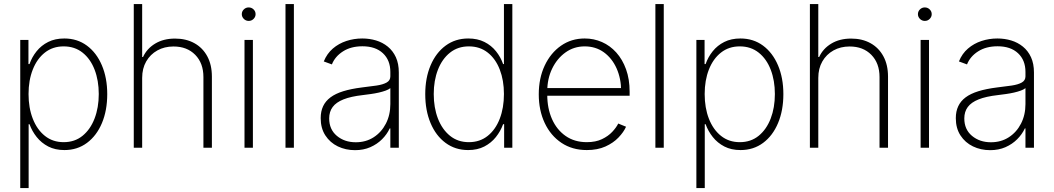

<svg xmlns="http://www.w3.org/2000/svg" viewBox="-20 -748 5337 972"><path d="M82.5 204.1V-545.9H124V-423.8H129.4Q141.6 -459 165.3 -488.5Q189 -518.1 223.9 -535.6Q258.8 -553.2 305.7 -553.2Q371.1 -553.2 419.9 -517.1Q468.8 -481 495.8 -417.2Q522.9 -353.5 522.9 -271.5Q522.9 -189 496.1 -125Q469.2 -61 420.4 -24.7Q371.6 11.7 306.2 11.7Q259.3 11.7 224.4 -6.3Q189.5 -24.4 165.8 -54.2Q142.1 -84 129.4 -119.1H125V204.1ZM302.2 -28.3Q358.4 -28.3 397.9 -60.5Q437.5 -92.8 458.7 -147.9Q480 -203.1 480 -272Q480 -340.3 459 -395Q438 -449.7 398.2 -481.4Q358.4 -513.2 302.2 -513.2Q247.1 -513.2 207.3 -481.9Q167.5 -450.7 146 -396Q124.5 -341.3 124.5 -272Q124.5 -202.1 146 -147Q167.5 -91.8 207.3 -60.1Q247.1 -28.3 302.2 -28.3Z M699.7 -353.5V0H657.2V-727.5H699.7V-459.5H704.1Q723.6 -502 765.6 -527.3Q807.6 -552.7 866.2 -552.7Q921.9 -552.7 963.9 -529.5Q1005.9 -506.3 1029.3 -463.1Q1052.7 -419.9 1052.7 -359.9V0H1009.8V-357.9Q1009.8 -428.2 968.3 -470.5Q926.8 -512.7 858.4 -512.7Q812.5 -512.7 776.6 -492.7Q740.7 -472.7 720.2 -437Q699.7 -401.4 699.7 -353.5Z M1217.8 0V-545.9H1260.3V0ZM1239.3 -642.1Q1224.6 -642.1 1214.4 -652.3Q1204.1 -662.6 1204.1 -676.3Q1204.1 -690.4 1214.4 -700.4Q1224.6 -710.4 1238.8 -710.4Q1253.4 -710.4 1263.7 -700.4Q1273.9 -690.4 1273.9 -676.3Q1273.9 -662.6 1263.7 -652.3Q1253.4 -642.1 1239.3 -642.1Z M1467.8 -727.5V0H1425.3V-727.5Z M1777.3 12.2Q1730 12.2 1690.4 -6.8Q1650.9 -25.9 1627.2 -62.3Q1603.5 -98.6 1603.5 -149.9Q1603.5 -184.1 1615.7 -210.2Q1627.9 -236.3 1653.1 -255.1Q1678.2 -273.9 1717.5 -286.1Q1756.8 -298.3 1811.5 -305.2Q1853.5 -310.1 1886.2 -314.9Q1918.9 -319.8 1937.5 -330.3Q1956.1 -340.8 1956.1 -361.3V-383.8Q1956.1 -443.4 1918.5 -478.5Q1880.9 -513.7 1814.9 -513.7Q1756.8 -513.7 1716.6 -488Q1676.3 -462.4 1660.2 -421.9L1619.1 -437Q1635.3 -476.6 1665 -502.2Q1694.8 -527.8 1733.4 -540.5Q1772 -553.2 1814 -553.2Q1850.6 -553.2 1883.8 -543.2Q1917 -533.2 1943.1 -512Q1969.2 -490.7 1984.1 -458.3Q1999 -425.8 1999 -380.9V0H1956.1V-98.1H1953.1Q1939 -67.9 1914.1 -43Q1889.2 -18.1 1854.7 -2.9Q1820.3 12.2 1777.3 12.2ZM1781.2 -27.8Q1832.5 -27.8 1871.8 -53.2Q1911.1 -78.6 1933.6 -122.3Q1956.1 -166 1956.1 -221.2V-301.8Q1947.8 -294.9 1932.4 -289.3Q1917 -283.7 1897.7 -279.3Q1878.4 -274.9 1857.4 -272Q1836.4 -269 1816.4 -266.6Q1756.3 -259.8 1719 -244.9Q1681.6 -230 1664.1 -206.3Q1646.5 -182.6 1646.5 -148.4Q1646.5 -92.8 1685.3 -60.3Q1724.1 -27.8 1781.2 -27.8Z M2350.1 11.7Q2284.7 11.7 2235.6 -24.7Q2186.5 -61 2159.7 -125Q2132.8 -189 2132.8 -271.5Q2132.8 -353.5 2159.9 -417.2Q2187 -481 2236.1 -517.1Q2285.2 -553.2 2350.6 -553.2Q2397.5 -553.2 2432.4 -535.6Q2467.3 -518.1 2491 -488.5Q2514.6 -459 2526.9 -423.8H2531.2V-727.5H2573.7V0H2532.2V-119.1H2526.9Q2514.2 -84 2490.5 -54.2Q2466.8 -24.4 2431.9 -6.3Q2397 11.7 2350.1 11.7ZM2353.5 -28.3Q2409.2 -28.3 2449 -60.1Q2488.8 -91.8 2510 -147Q2531.2 -202.1 2531.2 -272Q2531.2 -341.3 2510 -396Q2488.8 -450.7 2449 -481.9Q2409.2 -513.2 2353.5 -513.2Q2297.9 -513.2 2258.1 -481.4Q2218.3 -449.7 2197 -395Q2175.8 -340.3 2175.8 -272Q2175.8 -203.1 2197 -147.9Q2218.3 -92.8 2258.1 -60.5Q2297.9 -28.3 2353.5 -28.3Z M2950.7 11.7Q2877 11.7 2822.3 -24.9Q2767.6 -61.5 2737.5 -125.5Q2707.5 -189.5 2707.5 -270.5Q2707.5 -352.1 2737.5 -416Q2767.6 -480 2820.1 -516.6Q2872.6 -553.2 2939.9 -553.2Q2986.3 -553.2 3027.3 -535.2Q3068.4 -517.1 3099.9 -482.2Q3131.3 -447.3 3149.4 -397.2Q3167.5 -347.2 3167.5 -283.7V-263.2H2735.4V-302.2H3144L3124.5 -286.6Q3124.5 -350.1 3101.6 -401.6Q3078.6 -453.1 3037.1 -483.2Q2995.6 -513.2 2939.9 -513.2Q2885.7 -513.2 2843 -482.7Q2800.3 -452.1 2775.4 -400.9Q2750.5 -349.6 2750.5 -286.1V-268.1Q2750.5 -199.7 2774.4 -145.5Q2798.3 -91.3 2843.3 -59.8Q2888.2 -28.3 2950.7 -28.3Q2995.6 -28.3 3027.3 -43.5Q3059.1 -58.6 3079.6 -80.6Q3100.1 -102.5 3109.9 -122.6L3149.4 -106.4Q3137.2 -79.1 3111.1 -51.8Q3085 -24.4 3044.9 -6.3Q3004.9 11.7 2950.7 11.7Z M3340.3 -727.5V0H3297.9V-727.5Z M3505.4 204.1V-545.9H3546.9V-423.8H3552.2Q3564.5 -459 3588.1 -488.5Q3611.8 -518.1 3646.7 -535.6Q3681.6 -553.2 3728.5 -553.2Q3793.9 -553.2 3842.8 -517.1Q3891.6 -481 3918.7 -417.2Q3945.8 -353.5 3945.8 -271.5Q3945.8 -189 3918.9 -125Q3892.1 -61 3843.3 -24.7Q3794.4 11.7 3729 11.7Q3682.1 11.7 3647.2 -6.3Q3612.3 -24.4 3588.6 -54.2Q3564.9 -84 3552.2 -119.1H3547.9V204.1ZM3725.1 -28.3Q3781.2 -28.3 3820.8 -60.5Q3860.4 -92.8 3881.6 -147.9Q3902.8 -203.1 3902.8 -272Q3902.8 -340.3 3881.8 -395Q3860.8 -449.7 3821 -481.4Q3781.2 -513.2 3725.1 -513.2Q3669.9 -513.2 3630.1 -481.9Q3590.3 -450.7 3568.8 -396Q3547.4 -341.3 3547.4 -272Q3547.4 -202.1 3568.8 -147Q3590.3 -91.8 3630.1 -60.1Q3669.9 -28.3 3725.1 -28.3Z M4122.6 -353.5V0H4080.1V-727.5H4122.6V-459.5H4127Q4146.5 -502 4188.5 -527.3Q4230.5 -552.7 4289.1 -552.7Q4344.7 -552.7 4386.7 -529.5Q4428.7 -506.3 4452.1 -463.1Q4475.6 -419.9 4475.6 -359.9V0H4432.6V-357.9Q4432.6 -428.2 4391.1 -470.5Q4349.6 -512.7 4281.2 -512.7Q4235.4 -512.7 4199.5 -492.7Q4163.6 -472.7 4143.1 -437Q4122.6 -401.4 4122.6 -353.5Z M4640.6 0V-545.9H4683.1V0ZM4662.1 -642.1Q4647.5 -642.1 4637.2 -652.3Q4627 -662.6 4627 -676.3Q4627 -690.4 4637.2 -700.4Q4647.5 -710.4 4661.6 -710.4Q4676.3 -710.4 4686.5 -700.4Q4696.8 -690.4 4696.8 -676.3Q4696.8 -662.6 4686.5 -652.3Q4676.3 -642.1 4662.1 -642.1Z M4992.7 12.2Q4945.3 12.2 4905.8 -6.8Q4866.2 -25.9 4842.5 -62.3Q4818.8 -98.6 4818.8 -149.9Q4818.8 -184.1 4831.1 -210.2Q4843.3 -236.3 4868.4 -255.1Q4893.6 -273.9 4932.9 -286.1Q4972.2 -298.3 5026.9 -305.2Q5068.8 -310.1 5101.6 -314.9Q5134.3 -319.8 5152.8 -330.3Q5171.4 -340.8 5171.4 -361.3V-383.8Q5171.4 -443.4 5133.8 -478.5Q5096.2 -513.7 5030.3 -513.7Q4972.2 -513.7 4931.9 -488Q4891.6 -462.4 4875.5 -421.9L4834.5 -437Q4850.6 -476.6 4880.4 -502.2Q4910.2 -527.8 4948.7 -540.5Q4987.3 -553.2 5029.3 -553.2Q5065.9 -553.2 5099.1 -543.2Q5132.3 -533.2 5158.4 -512Q5184.6 -490.7 5199.5 -458.3Q5214.4 -425.8 5214.4 -380.9V0H5171.4V-98.1H5168.5Q5154.3 -67.9 5129.4 -43Q5104.5 -18.1 5070.1 -2.9Q5035.6 12.2 4992.7 12.2ZM4996.6 -27.8Q5047.9 -27.8 5087.2 -53.2Q5126.5 -78.6 5148.9 -122.3Q5171.4 -166 5171.4 -221.2V-301.8Q5163.1 -294.9 5147.7 -289.3Q5132.3 -283.7 5113 -279.3Q5093.8 -274.9 5072.8 -272Q5051.8 -269 5031.7 -266.6Q4971.7 -259.8 4934.3 -244.9Q4897 -230 4879.4 -206.3Q4861.8 -182.6 4861.8 -148.4Q4861.8 -92.8 4900.6 -60.3Q4939.5 -27.8 4996.6 -27.8Z"/></svg>

Font: Inter Tight ExtraLight
Style: Regular
Weight: 250
Designer: Rasmus Andersson
Foundry: rsms
Version: Version 3.004